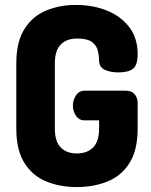

<svg xmlns="http://www.w3.org/2000/svg" viewBox="-20 -751 613 777"><path d="M291 6Q222 6 166.5 -17Q111 -40 78.5 -92Q46 -144 46 -230V-495Q46 -581 78.5 -633Q111 -685 166 -708Q221 -731 286 -731Q358 -731 414.5 -707.5Q471 -684 504 -640Q537 -596 537 -532Q537 -487 518 -472.5Q499 -458 459 -458Q428 -458 405 -468Q382 -478 381 -505Q381 -523 376.5 -544Q372 -565 353.5 -580Q335 -595 292 -595Q249 -595 225.5 -570.5Q202 -546 202 -495V-230Q202 -179 225.5 -154.5Q249 -130 291 -130Q333 -130 357 -154.5Q381 -179 381 -230V-264H322Q300 -264 287.5 -282.5Q275 -301 275 -324Q275 -346 287.5 -365Q300 -384 322 -384H490Q513 -384 525 -369.5Q537 -355 537 -335V-230Q537 -144 504.5 -92Q472 -40 416 -17Q360 6 291 6Z"/></svg>

Font: Dosis ExtraBold
Style: Regular
Weight: 800
Designer: EdgarTolentino, PabloImpallari, IginoMarini
Foundry: EdgarTolentino, PabloImpallari, IginoMarini
Version: Version 3.001; ttfautohint (v1.8.2)